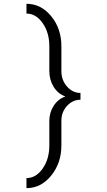

<svg xmlns="http://www.w3.org/2000/svg" viewBox="-20 -818 554 994"><path d="M396.6 -336.8V-301.7Q356.3 -301.7 327 -269.8Q297.8 -238 297.8 -192.5V-65Q297.8 26 245.1 91Q192.5 156 117 156V104Q166.4 104 200.9 54.6Q235.4 5.2 235.4 -65V-192.5Q235.4 -235.4 258.1 -270.5Q280.9 -305.6 318.6 -318.6Q280.9 -331.6 258.1 -368Q235.4 -404.4 235.4 -449.9V-578.7Q235.4 -648.9 200.9 -698.3Q166.4 -747.7 117 -747.7V-798.4Q192.5 -798.4 245.1 -734.1Q297.8 -669.7 297.8 -578.7V-449.9Q297.8 -403.1 327 -370Q356.3 -336.8 396.6 -336.8Z"/></svg>

Font: Lohit Bengali
Style: Regular
Weight: 400
Version: Version 2.91.5